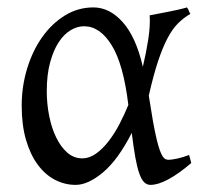

<svg xmlns="http://www.w3.org/2000/svg" viewBox="-20 -489 565 523"><path d="M204.1 -57.6Q223.1 -57.6 241.2 -70.3Q259.3 -83 275.4 -103.8Q291.5 -124.5 305.2 -150.6Q318.8 -176.8 329.6 -203.1Q316.4 -313.5 284.4 -365.5Q252.4 -417.5 209 -417.5Q190.4 -417.5 172.4 -406.7Q154.3 -396 139.9 -374Q125.5 -352.1 116.5 -318.8Q107.4 -285.6 107.4 -240.7Q107.4 -206.1 114 -173.1Q120.6 -140.1 133.1 -114.5Q145.5 -88.9 163.3 -73.2Q181.2 -57.6 204.1 -57.6ZM498.5 -451.2Q480 -440.4 464.8 -425.3Q449.7 -410.2 436.3 -384.8Q422.9 -359.4 410.4 -321.8Q397.9 -284.2 385.3 -228.5Q391.6 -187.5 396.7 -158.7Q401.9 -129.9 406.5 -110.6Q411.1 -91.3 415.3 -79.8Q419.4 -68.4 423.3 -62.7Q427.2 -57.1 431.2 -55.4Q435.1 -53.7 439 -53.7Q446.8 -53.7 462.2 -56.9Q477.5 -60.1 495.1 -66.9Q496.1 -62.5 497.6 -57.6Q499 -52.7 501 -44.9Q467.3 -16.1 439 -0.7Q410.6 14.6 390.1 14.6Q379.9 14.6 372.6 7.3Q365.2 0 359.4 -16.6Q353.5 -33.2 348.6 -60.3Q343.8 -87.4 338.9 -127Q301.8 -54.2 261 -19.8Q220.2 14.6 186 14.6Q156.7 14.6 130.1 1Q103.5 -12.7 83.3 -39.8Q63 -66.9 51 -107.4Q39.1 -147.9 39.1 -201.2Q39.1 -253.9 54 -302.5Q68.8 -351.1 95 -387.9Q121.1 -424.8 156.7 -446.8Q192.4 -468.8 234.4 -468.8Q278.8 -468.8 314.7 -428.2Q350.6 -387.7 369.1 -307.1Q378.4 -346.2 384 -382.6Q389.6 -418.9 387.7 -447.3Q398.4 -449.2 411.1 -451.7Q423.8 -454.1 437.5 -456.8Q451.2 -459.5 464.4 -462.4Q477.5 -465.3 489.3 -468.8Q493.2 -463.4 494.6 -459Q496.1 -454.6 498.5 -451.2Z"/></svg>

Font: Gentium Plus Phon
Style: Regular
Weight: 400
Designer: J. Victor Gaultney, Annie Olsen, Iska Routamaa, Becca Hirsbrunner
Foundry: SIL International
Version: Version 5.000